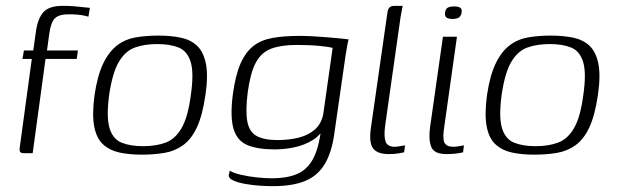

<svg xmlns="http://www.w3.org/2000/svg" viewBox="-20 -525 2116 658"><path d="M62 -352H94L103 -416Q109 -461 128.5 -483Q148 -505 195 -505Q217 -505 234 -503.5Q251 -502 264.5 -500.5Q278 -499 288 -498L283 -468Q276 -470 266 -472Q256 -474 243.5 -475Q231 -476 216 -476Q181 -476 167.5 -461.5Q154 -447 149 -410L141 -352H247L243 -323H136L92 0H64Q52 0 49 -4.5Q46 -9 48 -22L89 -323H57Z M466 5Q424 5 390.5 -2Q357 -9 334 -29.5Q311 -50 303 -91Q295 -132 304 -199Q314 -267 334 -308Q354 -349 382 -370Q410 -391 445.5 -397Q481 -403 523 -403Q565 -403 599 -396Q633 -389 655 -368.5Q677 -348 685.5 -307.5Q694 -267 684 -199Q674 -130 655 -89Q636 -48 607.5 -27.5Q579 -7 543.5 -1Q508 5 466 5ZM470 -24Q514 -24 547 -36Q580 -48 602 -85.5Q624 -123 634 -199Q645 -275 633.5 -312.5Q622 -350 592.5 -362Q563 -374 519 -374Q475 -374 442 -362Q409 -350 387 -312.5Q365 -275 354 -199Q344 -123 355.5 -85.5Q367 -48 397 -36Q427 -24 470 -24Z M914 113Q898 113 872.5 111.5Q847 110 821.5 105.5Q796 101 779.5 93.5Q763 86 764 75Q765 72 766 67Q767 62 767 60Q780 68 806 74Q832 80 860.5 83Q889 86 910 86Q969 86 1004 68.5Q1039 51 1057.5 10Q1076 -31 1082 -98L1097 -99Q1082 -64 1053.5 -46Q1025 -28 990.5 -20.5Q956 -13 921 -13Q864 -13 828.5 -27.5Q793 -42 780.5 -83Q768 -124 778 -202Q787 -268 804.5 -307.5Q822 -347 848.5 -367.5Q875 -388 914 -395Q953 -402 1007 -402Q1029 -402 1054.5 -400.5Q1080 -399 1105 -397Q1130 -395 1148.5 -393Q1167 -391 1175 -390Q1173 -386 1170.5 -371.5Q1168 -357 1165 -339Q1162 -321 1160 -305L1126 -69Q1117 -2 1092.5 38Q1068 78 1025 95.5Q982 113 914 113ZM931 -45Q971 -45 1004.5 -53.5Q1038 -62 1060 -82Q1082 -102 1088 -135L1120 -361Q1110 -364 1076.5 -367.5Q1043 -371 997 -371Q943 -371 909 -358Q875 -345 856.5 -310Q838 -275 829 -209Q821 -145 827.5 -109Q834 -73 859.5 -59Q885 -45 931 -45Z M1312 3Q1273 3 1258.5 -16.5Q1244 -36 1251 -86L1307 -477Q1308 -487 1310.5 -493Q1313 -499 1318 -502Q1323 -505 1333 -505H1360Q1360 -504 1358 -494.5Q1356 -485 1353 -468L1300 -95Q1295 -57 1301.5 -39.5Q1308 -22 1333 -22Q1339 -22 1351.5 -24Q1364 -26 1368 -27L1365 -3Q1359 -2 1346.5 0.5Q1334 3 1312 3Z M1509 3Q1468 3 1458 -21.5Q1448 -46 1454 -90L1498 -399H1546L1503 -94Q1496 -51 1503 -36.5Q1510 -22 1534 -22Q1541 -22 1554 -24Q1567 -26 1570 -27L1567 -3Q1563 -2 1555 -0.5Q1547 1 1535.5 2Q1524 3 1509 3ZM1531 -460Q1519 -460 1511.5 -464Q1504 -468 1505 -481Q1507 -495 1515 -499Q1523 -503 1536 -503Q1549 -503 1556.5 -499Q1564 -495 1562 -481Q1559 -468 1551 -464Q1543 -460 1531 -460Z M1811 5Q1769 5 1735.5 -2Q1702 -9 1679 -29.5Q1656 -50 1648 -91Q1640 -132 1649 -199Q1659 -267 1679 -308Q1699 -349 1727 -370Q1755 -391 1790.5 -397Q1826 -403 1868 -403Q1910 -403 1944 -396Q1978 -389 2000 -368.5Q2022 -348 2030.5 -307.5Q2039 -267 2029 -199Q2019 -130 2000 -89Q1981 -48 1952.5 -27.5Q1924 -7 1888.5 -1Q1853 5 1811 5ZM1815 -24Q1859 -24 1892 -36Q1925 -48 1947 -85.5Q1969 -123 1979 -199Q1990 -275 1978.5 -312.5Q1967 -350 1937.5 -362Q1908 -374 1864 -374Q1820 -374 1787 -362Q1754 -350 1732 -312.5Q1710 -275 1699 -199Q1689 -123 1700.5 -85.5Q1712 -48 1742 -36Q1772 -24 1815 -24Z"/></svg>

Font: Genos Thin Light
Style: Italic
Weight: 300
Italic angle: -8°
Version: Version 1.010